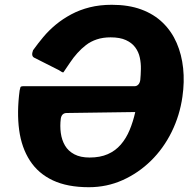

<svg xmlns="http://www.w3.org/2000/svg" viewBox="-20 -772 812 802"><path d="M566 -438Q568 -459 568.5 -483.5Q569 -508 564 -531.5Q559 -555 545 -574Q531 -593 506 -604.5Q481 -616 442 -616Q410 -616 384.5 -607.5Q359 -599 339.5 -584Q320 -569 303 -550Q286 -531 272.5 -510.5Q259 -490 245 -470Q242 -469 238 -471.5Q234 -474 226 -479L123 -531Q109 -538 118 -562Q138 -590 161 -617.5Q184 -645 213 -669Q242 -693 277.5 -712Q313 -731 355 -741.5Q397 -752 447 -752Q517 -752 570 -732.5Q623 -713 660 -677Q697 -641 718 -592.5Q739 -544 745 -487Q751 -430 742 -368Q731 -290 697 -221Q663 -152 610.5 -100.5Q558 -49 492 -19.5Q426 10 351 10Q262 10 201 -18.5Q140 -47 105 -101Q70 -155 60 -229Q50 -303 62 -394Q64 -404 65.5 -408Q67 -412 80 -412H543Q551 -412 557.5 -418.5Q564 -425 566 -438ZM259 -300Q238 -300 234 -277Q230 -246 234 -216.5Q238 -187 251.5 -164Q265 -141 290.5 -127.5Q316 -114 354 -114Q398 -114 430 -128Q462 -142 484.5 -168Q507 -194 521.5 -229Q536 -264 545 -304Z"/></svg>

Font: Libre Franklin
Style: Bold Italic
Weight: 700
Italic angle: -8°
Designer: Pablo Impallari, Rodrigo Fuenzalida, Nhung Nguyen
Foundry: Impallari Type
Version: Version 3.000